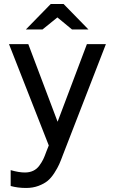

<svg xmlns="http://www.w3.org/2000/svg" viewBox="-20 -725 566 957"><path d="M210.9 30.8 223.1 0 24.9 -504.9H121.1L267.1 -118.2L413.1 -504.9H507.8L294.9 43.9Q283.7 74.2 275.4 93Q267.1 111.8 251 137Q234.9 162.1 217.3 176.5Q199.7 190.9 171.9 201.4Q144 211.9 109.9 211.9Q68.8 211.9 33.2 202.1V123Q74.2 134.8 104 134.8Q127.4 134.8 145.5 126.2Q163.6 117.7 176 100.6Q188.5 83.5 195.6 68.8Q202.6 54.2 210.9 30.8ZM232.9 -705.1H296.9L420.9 -578.1H338.9L266.1 -638.2L191.9 -578.1H108.9Z"/></svg>

Font: LT Superior Med
Style: Regular
Weight: 500
Designer: Daniel Lyons
Foundry: LyonsType
Version: Version 1.000